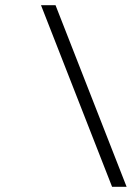

<svg xmlns="http://www.w3.org/2000/svg" viewBox="-20 -720 523 740"><path d="M138 -700H194L468 0H412Z"/></svg>

Font: Renner* Light
Style: Light Italic
Weight: 300
Italic angle: -10°
Version: Version 003.000 ; ttfautohint (v0.97) -l 8 -r 50 -G 200 -x 1